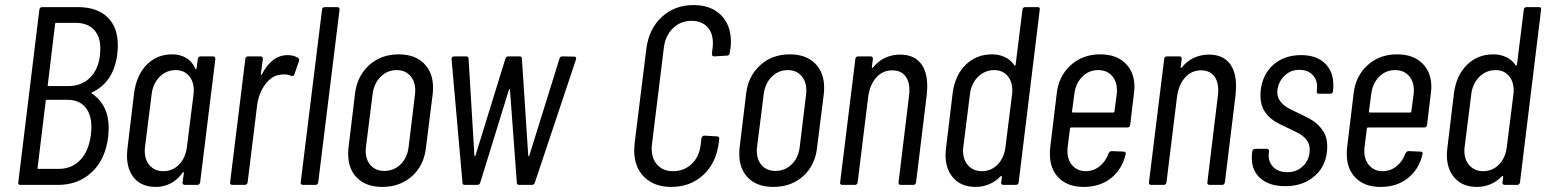

<svg xmlns="http://www.w3.org/2000/svg" viewBox="-20 -728 6088 756"><path d="M209 0H60Q50 0 52 -10L135 -690Q137 -700 146 -700H286Q361 -700 402.5 -661Q444 -622 444 -549Q444 -539 442 -517Q429 -405 342 -364Q340 -363 340 -362Q340 -361 341 -360Q408 -316 408 -223Q408 -214 406 -190Q395 -100 341.5 -50Q288 0 209 0ZM197 -634 168 -393Q167 -392 168 -390.5Q169 -389 171 -389H248Q306 -389 340.5 -428.5Q375 -468 375 -537Q375 -585 349.5 -611.5Q324 -638 278 -638H202Q200 -638 198.5 -637Q197 -636 197 -634ZM338 -198Q340 -218 340 -226Q340 -278 315.5 -306.5Q291 -335 245 -335H164Q160 -335 160 -331L128 -67Q127 -66 128 -64.5Q129 -63 131 -63H211Q263 -63 296.5 -98.5Q330 -134 338 -198Z M770 -506H819Q828 -506 828 -496L768 -10Q766 0 757 0H708Q703 0 700.5 -3Q698 -6 699 -10L704 -47Q704 -50 702 -50.5Q700 -51 699 -48Q679 -20 652 -6Q625 8 594 8Q539 8 509.5 -25.5Q480 -59 480 -116Q480 -125 482 -145L508 -361Q517 -431 557 -472.5Q597 -514 658 -514Q689 -514 713 -500Q737 -486 749 -458Q750 -455 752 -455.5Q754 -456 754 -459L759 -496Q761 -506 770 -506ZM716 -150 742 -356Q743 -362 743 -372Q743 -408 723.5 -430Q704 -452 672 -452Q635 -452 608.5 -425.5Q582 -399 577 -356L551 -150Q550 -144 550 -134Q550 -98 570 -76Q590 -54 623 -54Q660 -54 685.5 -80.5Q711 -107 716 -150Z M1154 -500Q1160 -495 1157 -487L1139 -435Q1136 -426 1127 -429Q1116 -435 1099 -435Q1090 -435 1086 -434Q1052 -432 1025 -396.5Q998 -361 992 -310L955 -10Q953 0 944 0H894Q890 0 887.5 -3Q885 -6 886 -10L946 -496Q946 -500 949 -503Q952 -506 957 -506H1006Q1015 -506 1015 -496L1007 -436Q1007 -433 1008.5 -433Q1010 -433 1011 -435Q1050 -511 1113 -511Q1136 -511 1154 -500Z M1164 -10 1248 -690Q1248 -694 1251 -697Q1254 -700 1259 -700H1308Q1317 -700 1317 -690L1233 -10Q1231 0 1222 0H1173Q1168 0 1165.5 -3Q1163 -6 1164 -10Z M1351 -121Q1351 -137 1352 -145L1378 -360Q1386 -428 1433 -471Q1480 -514 1550 -514Q1613 -514 1649 -478.5Q1685 -443 1685 -384Q1685 -368 1684 -360L1657 -145Q1649 -76 1602 -34Q1555 8 1485 8Q1422 8 1386.5 -27Q1351 -62 1351 -121ZM1589 -150 1614 -356Q1615 -362 1615 -372Q1615 -408 1595 -430Q1575 -452 1542 -452Q1505 -452 1478.5 -425.5Q1452 -399 1447 -356L1421 -150Q1420 -144 1420 -134Q1420 -98 1440 -76.5Q1460 -55 1493 -55Q1531 -55 1557.5 -81Q1584 -107 1589 -150Z M1801 -9 1758 -495Q1758 -506 1768 -506H1815Q1825 -506 1825 -497L1848 -115Q1848 -113 1849.5 -113Q1851 -113 1852 -115L1970 -497Q1973 -506 1982 -506H2026Q2035 -506 2035 -497L2060 -115Q2061 -113 2062 -113Q2063 -113 2064 -115L2183 -497Q2185 -506 2195 -506L2241 -505Q2251 -505 2248 -494L2086 -9Q2083 0 2074 0H2025Q2015 0 2015 -9L1988 -375Q1988 -378 1987 -378Q1986 -378 1984 -375L1871 -9Q1868 0 1859 0H1810Q1801 0 1801 -9Z M2477 -137Q2477 -145 2479 -165L2525 -536Q2535 -614 2585.5 -661Q2636 -708 2711 -708Q2779 -708 2818.5 -669Q2858 -630 2858 -563Q2858 -554 2856 -536L2853 -519Q2853 -515 2850 -512Q2847 -509 2843 -509L2792 -506Q2783 -506 2783 -516L2786 -541Q2787 -547 2787 -559Q2787 -599 2764.5 -622.5Q2742 -646 2703 -646Q2660 -646 2630 -617Q2600 -588 2594 -541L2547 -159Q2546 -153 2546 -143Q2546 -103 2568.5 -78.5Q2591 -54 2630 -54Q2674 -54 2704 -83Q2734 -112 2739 -159L2742 -184Q2743 -188 2746 -191Q2749 -194 2753 -194L2803 -191Q2808 -191 2810.5 -188Q2813 -185 2812 -181L2810 -165Q2800 -86 2749 -39Q2698 8 2623 8Q2556 8 2516.5 -31Q2477 -70 2477 -137Z M2891 -121Q2891 -137 2892 -145L2918 -360Q2926 -428 2973 -471Q3020 -514 3090 -514Q3153 -514 3189 -478.5Q3225 -443 3225 -384Q3225 -368 3224 -360L3197 -145Q3189 -76 3142 -34Q3095 8 3025 8Q2962 8 2926.5 -27Q2891 -62 2891 -121ZM3129 -150 3154 -356Q3155 -362 3155 -372Q3155 -408 3135 -430Q3115 -452 3082 -452Q3045 -452 3018.5 -425.5Q2992 -399 2987 -356L2961 -150Q2960 -144 2960 -134Q2960 -98 2980 -76.5Q3000 -55 3033 -55Q3071 -55 3097.5 -81Q3124 -107 3129 -150Z M3631 -389Q3631 -378 3629 -354L3587 -10Q3585 0 3576 0H3526Q3522 0 3519.5 -3Q3517 -6 3518 -10L3559 -348Q3561 -364 3561 -371Q3561 -409 3543.5 -430Q3526 -451 3493 -451Q3455 -451 3429.5 -422Q3404 -393 3398 -343L3357 -10Q3355 0 3346 0H3296Q3292 0 3289.5 -3Q3287 -6 3288 -10L3348 -496Q3348 -500 3351 -503Q3354 -506 3359 -506H3408Q3417 -506 3417 -496L3413 -464Q3412 -462 3414 -461Q3416 -460 3418 -463Q3438 -488 3465.5 -500.5Q3493 -513 3524 -513Q3576 -513 3603.5 -481Q3631 -449 3631 -389Z M4017 -700H4066Q4076 -700 4074 -690L3991 -10Q3989 0 3980 0H3931Q3926 0 3923.5 -3Q3921 -6 3922 -10L3925 -32Q3925 -34 3923.5 -35Q3922 -36 3920 -34Q3900 -13 3874.5 -2.5Q3849 8 3822 8Q3766 8 3734.5 -26.5Q3703 -61 3703 -118Q3703 -127 3705 -145L3731 -361Q3740 -431 3782 -472.5Q3824 -514 3886 -514Q3913 -514 3936 -503.5Q3959 -493 3974 -471Q3975 -469 3977 -470Q3979 -471 3979 -473L4006 -690Q4006 -694 4009 -697Q4012 -700 4017 -700ZM3939 -149 3965 -356Q3966 -362 3966 -372Q3966 -408 3946.5 -430Q3927 -452 3895 -452Q3858 -452 3831 -425.5Q3804 -399 3799 -356L3773 -149Q3772 -144 3772 -134Q3772 -98 3792.5 -76Q3813 -54 3846 -54Q3883 -54 3908.5 -80.5Q3934 -107 3939 -149Z M4419 -226H4198Q4196 -226 4194.5 -225Q4193 -224 4193 -222L4184 -149Q4183 -144 4183 -133Q4183 -98 4203 -76Q4223 -54 4255 -54Q4286 -54 4310 -73.5Q4334 -93 4345 -124Q4350 -133 4357 -133L4405 -131Q4409 -131 4411.5 -128Q4414 -125 4412 -120Q4398 -61 4354.5 -26.5Q4311 8 4247 8Q4185 8 4149.5 -27Q4114 -62 4114 -121Q4114 -137 4115 -145L4141 -361Q4149 -429 4196 -471.5Q4243 -514 4312 -514Q4375 -514 4411 -479Q4447 -444 4447 -385Q4447 -377 4445 -361L4430 -236Q4428 -226 4419 -226ZM4210 -356 4201 -289Q4201 -285 4205 -285H4364Q4368 -285 4368 -289L4377 -356Q4378 -362 4378 -372Q4378 -408 4358 -430Q4338 -452 4304 -452Q4267 -452 4241 -425.5Q4215 -399 4210 -356Z M4847 -389Q4847 -378 4845 -354L4803 -10Q4801 0 4792 0H4742Q4738 0 4735.5 -3Q4733 -6 4734 -10L4775 -348Q4777 -364 4777 -371Q4777 -409 4759.5 -430Q4742 -451 4709 -451Q4671 -451 4645.5 -422Q4620 -393 4614 -343L4573 -10Q4571 0 4562 0H4512Q4508 0 4505.5 -3Q4503 -6 4504 -10L4564 -496Q4564 -500 4567 -503Q4570 -506 4575 -506H4624Q4633 -506 4633 -496L4629 -464Q4628 -462 4630 -461Q4632 -460 4634 -463Q4654 -488 4681.5 -500.5Q4709 -513 4740 -513Q4792 -513 4819.5 -481Q4847 -449 4847 -389Z M4909 -106Q4909 -119 4910 -125L4911 -132Q4911 -136 4914 -139Q4917 -142 4922 -142H4968Q4977 -142 4977 -132L4976 -126Q4972 -94 4992 -72Q5012 -50 5049 -50Q5087 -50 5112 -75.5Q5137 -101 5137 -139Q5137 -161 5125 -176.5Q5113 -192 5098 -200.5Q5083 -209 5049 -225Q5017 -239 4995.5 -253Q4974 -267 4958.5 -291Q4943 -315 4943 -351Q4943 -365 4944 -373Q4952 -437 4995 -474Q5038 -511 5103 -511Q5163 -511 5196.5 -479Q5230 -447 5230 -393Q5230 -379 5229 -372V-369Q5227 -359 5218 -359H5173Q5163 -359 5165 -369V-375Q5166 -379 5166 -387Q5166 -416 5147 -434.5Q5128 -453 5096 -453Q5062 -453 5038.5 -430.5Q5015 -408 5010 -375Q5007 -351 5017.5 -334.5Q5028 -318 5045 -307Q5062 -296 5094 -282Q5129 -266 5151 -251.5Q5173 -237 5189.5 -212.5Q5206 -188 5206 -152Q5206 -81 5160 -38Q5114 5 5041 5Q4979 5 4944 -25Q4909 -55 4909 -106Z M5588 -226H5367Q5365 -226 5363.5 -225Q5362 -224 5362 -222L5353 -149Q5352 -144 5352 -133Q5352 -98 5372 -76Q5392 -54 5424 -54Q5455 -54 5479 -73.5Q5503 -93 5514 -124Q5519 -133 5526 -133L5574 -131Q5578 -131 5580.5 -128Q5583 -125 5581 -120Q5567 -61 5523.5 -26.5Q5480 8 5416 8Q5354 8 5318.5 -27Q5283 -62 5283 -121Q5283 -137 5284 -145L5310 -361Q5318 -429 5365 -471.5Q5412 -514 5481 -514Q5544 -514 5580 -479Q5616 -444 5616 -385Q5616 -377 5614 -361L5599 -236Q5597 -226 5588 -226ZM5379 -356 5370 -289Q5370 -285 5374 -285H5533Q5537 -285 5537 -289L5546 -356Q5547 -362 5547 -372Q5547 -408 5527 -430Q5507 -452 5473 -452Q5436 -452 5410 -425.5Q5384 -399 5379 -356Z M5991 -700H6040Q6050 -700 6048 -690L5965 -10Q5963 0 5954 0H5905Q5900 0 5897.5 -3Q5895 -6 5896 -10L5899 -32Q5899 -34 5897.5 -35Q5896 -36 5894 -34Q5874 -13 5848.5 -2.5Q5823 8 5796 8Q5740 8 5708.5 -26.5Q5677 -61 5677 -118Q5677 -127 5679 -145L5705 -361Q5714 -431 5756 -472.5Q5798 -514 5860 -514Q5887 -514 5910 -503.5Q5933 -493 5948 -471Q5949 -469 5951 -470Q5953 -471 5953 -473L5980 -690Q5980 -694 5983 -697Q5986 -700 5991 -700ZM5913 -149 5939 -356Q5940 -362 5940 -372Q5940 -408 5920.5 -430Q5901 -452 5869 -452Q5832 -452 5805 -425.5Q5778 -399 5773 -356L5747 -149Q5746 -144 5746 -134Q5746 -98 5766.5 -76Q5787 -54 5820 -54Q5857 -54 5882.5 -80.5Q5908 -107 5913 -149Z"/></svg>

Font: Barlow Condensed
Style: Italic
Weight: 400
Width: 3
Italic angle: -7°
Designer: Jeremy Tribby
Foundry: Tribby Type
Version: Version 1.408